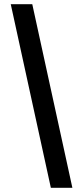

<svg xmlns="http://www.w3.org/2000/svg" viewBox="-20 -730 377 910"><path d="M221 160 31 -710H133L323 160Z"/></svg>

Font: Mada ExtraBold
Style: Regular
Weight: 800
Designer: Khaled Hosny
Version: Version 1.5